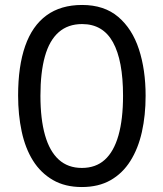

<svg xmlns="http://www.w3.org/2000/svg" viewBox="-20 -744 659 774"><path d="M567 -358Q567 -279 552 -212Q537 -145 505.5 -95Q474 -45 425.5 -17.5Q377 10 310 10Q242 10 193 -18.5Q144 -47 113 -96.5Q82 -146 67.5 -213.5Q53 -281 53 -359Q53 -477 81.5 -558.5Q110 -640 167.5 -682Q225 -724 311 -724Q400 -724 456.5 -676Q513 -628 540 -545.5Q567 -463 567 -358ZM143 -358Q143 -264 161.5 -199Q180 -134 217 -100.5Q254 -67 310 -67Q366 -67 402.5 -100Q439 -133 457.5 -198Q476 -263 476 -358Q476 -500 435.5 -573.5Q395 -647 311 -647Q254 -647 216.5 -614Q179 -581 161 -516.5Q143 -452 143 -358Z"/></svg>

Font: Noto Sans Arabic Condensed
Style: Regular
Weight: 400
Width: 3
Designer: Monotype Design Team, Nadine Chahine, Nizar Qandah and Khaled Hosny
Foundry: Monotype Imaging Inc.
Version: Version 2.012